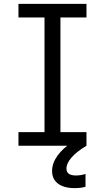

<svg xmlns="http://www.w3.org/2000/svg" viewBox="-20 -750 540 988"><path d="M75 0V-70H209V-660H75V-730H425V-660H291V-70H425V0ZM363 218Q327 218 301 207.5Q275 197 261.5 177.5Q248 158 248 130Q248 90 275.5 51.5Q303 13 355 -21L425 0Q376 29 349 59.5Q322 90 322 117Q322 130 328 138Q334 146 345 149.5Q356 153 369 153Q383 153 396 151Q409 149 420 145V211Q407 215 393 216.5Q379 218 363 218Z"/></svg>

Font: M PLUS 1 Code
Style: Regular
Weight: 400
Designer: Coji Morishita
Foundry: UNDERFOREST DESIGN
Version: Version 1.005